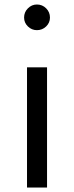

<svg xmlns="http://www.w3.org/2000/svg" viewBox="-20 -833 330 853"><path d="M87 -755Q87 -779 104 -796Q121 -813 144 -813Q168 -813 185 -796Q202 -779 202 -755Q202 -732 185 -715.5Q168 -699 144 -699Q121 -699 104 -715.5Q87 -732 87 -755ZM100 -534H189V0H100Z"/></svg>

Font: Martel Sans
Style: Regular
Weight: 400
Designer: Dan Reynolds and Mathieu Réguer
Foundry: Dan Reynolds and Mathieu Réguer
Version: Version 1.002; ttfautohint (v1.1) -l 5 -r 5 -G 72 -x 0 -D la